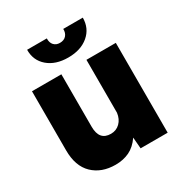

<svg xmlns="http://www.w3.org/2000/svg" viewBox="-186 -936 1023 1081"><g transform="rotate(-30 325.0 -395.0)"><path d="M254 10Q163 10 107.5 -43.5Q52 -97 52 -200V-584H243V-243Q243 -154 318 -154Q353 -154 377 -177.5Q401 -201 406 -240V-584H597V0H421L415 -73Q384 -28 344 -9Q304 10 254 10ZM325 -646Q243 -646 193.5 -688.5Q144 -731 145 -800H273Q272 -772 286.5 -756.5Q301 -741 325 -741Q352 -741 366.5 -757.5Q381 -774 380 -800H507Q507 -731 457 -688.5Q407 -646 325 -646Z"/></g></svg>

Font: BDO Grotesk Black
Style: Regular
Weight: 900
Designer: Deni Anggara
Foundry: Lokal Container
Version: Version 2.000